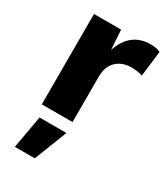

<svg xmlns="http://www.w3.org/2000/svg" viewBox="-186 -595 803 920"><g transform="rotate(30 215.0 -134.5)"><path d="M61 0V-500H211L218 -392Q258 -510 370 -510Q404 -510 424 -499L407 -359Q382 -368 344 -368Q295 -368 263 -338Q231 -308 231 -252V0ZM232 60 161 241H51L83 60Z"/></g></svg>

Font: Elaine Sans
Style: Bold
Weight: 700
Designer: Wei Huang
Foundry: Wei Huang
Version: Version 2.001;December 24, 2019;FontCreator 12.0.0.2547 64-b